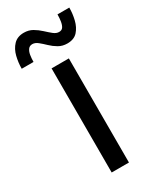

<svg xmlns="http://www.w3.org/2000/svg" viewBox="-218 -734 649 789"><g transform="rotate(-30 106.5 -339.0)"><path d="M66 0V-494H148V0ZM254 -674Q254 -645 247 -616.5Q240 -588 223 -569Q206 -550 174 -550Q151 -550 133 -560.5Q115 -571 100.5 -585Q86 -599 73 -609.5Q60 -620 47 -620Q34 -620 27 -610.5Q20 -601 17.5 -586Q15 -571 15 -554H-41Q-41 -583 -34 -611.5Q-27 -640 -9 -659Q9 -678 40 -678Q63 -678 81 -667.5Q99 -657 114 -643Q129 -629 142 -618.5Q155 -608 168 -608Q181 -608 187 -617Q193 -626 195.5 -641.5Q198 -657 198 -674Z"/></g></svg>

Font: Blinker
Style: Regular
Weight: 400
Designer: Juergen Huber
Foundry: supertype
Version: 1.017